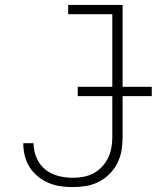

<svg xmlns="http://www.w3.org/2000/svg" viewBox="-20 -755 640 783"><path d="M277 8Q252 8 227 4.5Q202 1 178.5 -9Q155 -19 135 -35Q115 -51 101.5 -72Q88 -93 81.5 -118Q75 -143 75 -168Q75 -169 75 -169.5Q75 -170 75 -171H117Q117 -170 117 -169.5Q117 -169 117 -169Q117 -139 129.5 -110.5Q142 -82 165 -63.5Q188 -45 217.5 -37.5Q247 -30 277 -30Q299 -30 320.5 -34Q342 -38 361.5 -48.5Q381 -59 396 -75Q411 -91 420.5 -110.5Q430 -130 434 -151.5Q438 -173 438 -195V-697H258V-735H480V-195Q480 -168 475.5 -141Q471 -114 458.5 -89.5Q446 -65 426.5 -45.5Q407 -26 382.5 -13.5Q358 -1 331 3.5Q304 8 277 8ZM297 -363V-401H599V-363Z"/></svg>

Font: Iosevka Slab XLtEx
Style: Regular
Weight: 200
Width: 7
Monospace: yes
Designer: Belleve Invis
Foundry: Belleve Invis
Version: Version 11.1.0; ttfautohint (v1.8.3)